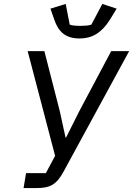

<svg xmlns="http://www.w3.org/2000/svg" viewBox="-20 -959 678 979"><path d="M100.1 0H164.4C235.1 0 267.4 -16.3 305 -85.6L638.5 -698.2H546.9L383.9 -391.3L316.8 -257.5H314.3L284.4 -393.8L206.3 -698.2H121.1L261 -164.4L213.8 -76.3H112.9ZM237.2 -914.8 257.1 -858C278.4 -796.2 314.6 -762.8 386 -762.8C448.5 -762.8 497.5 -790.5 539.8 -857.6L574.9 -914.8L501.8 -938.9L445.7 -833.1C430.8 -828.1 407.7 -827.1 388.8 -827.1C375.4 -827.1 348.4 -828.1 335.6 -833.1L315 -938.9Z"/></svg>

Font: Margiela Mono Italic Text It
Style: Regular
Weight: 400
Designer: Mike Abbink, Paul van der Laan, Pieter van Rosmalen
Foundry: Bold Monday
Version: Version 2.003 2021